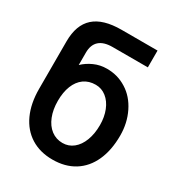

<svg xmlns="http://www.w3.org/2000/svg" viewBox="-189 -913 978 1054"><g transform="rotate(30 300.0 -386.5)"><path d="M43 -283V-584Q43 -688 99.8 -739Q156.5 -790 273 -790H501V-683.5H278Q222 -683.5 194 -658.2Q166 -633 166 -583.5V-505Q193.5 -531.5 230.8 -548.2Q268 -565 311 -565Q345.5 -565 376 -556.5Q406.5 -548 436 -529.5Q492 -494.5 524.5 -428.5Q557 -362.5 557 -283Q557 -190 526.2 -122.5Q495.5 -55 437.8 -19Q380 17 300 17Q221 17 163 -19.2Q105 -55.5 74 -123.2Q43 -191 43 -283ZM432 -277.5Q432 -328.5 415.5 -369.8Q399 -411 369.2 -434.5Q339.5 -458 302 -458Q259 -458 228.2 -436Q197.5 -414 181.2 -373.2Q165 -332.5 165 -277.5Q165 -222.5 182 -179.8Q199 -137 230.2 -113.2Q261.5 -89.5 302 -89.5Q340.5 -89.5 370 -113.2Q399.5 -137 415.8 -179.8Q432 -222.5 432 -277.5Z"/></g></svg>

Font: JuliaMono
Style: Bold
Weight: 700
Monospace: yes
Designer: cormullion
Foundry: corm
Version: Version 0.055; ttfautohint (v1.8.4)